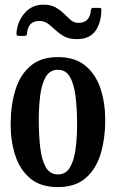

<svg xmlns="http://www.w3.org/2000/svg" viewBox="-20 -770 484 802"><path d="M24.5 -249.5Q24.5 -329.5 44 -393.2Q63.5 -457 106.8 -494.2Q150 -531.5 222 -531.5Q293.5 -531.5 337 -495.2Q380.5 -459 400 -399.5Q419.5 -340 419.5 -270Q419.5 -190 400 -126.2Q380.5 -62.5 337 -25.5Q293.5 11.5 222 11.5Q150 11.5 106.8 -24.5Q63.5 -60.5 44 -120Q24.5 -179.5 24.5 -249.5ZM142 -270Q142 -206 148 -154Q154 -102 171.2 -71.8Q188.5 -41.5 222 -41.5Q255.5 -41.5 272.5 -71Q289.5 -100.5 295.8 -148.2Q302 -196 302 -250Q302 -314 295.8 -366Q289.5 -418 272.5 -448.2Q255.5 -478.5 222 -478.5Q188.5 -478.5 171.2 -449Q154 -419.5 148 -371.8Q142 -324 142 -270ZM300.5 -606.5Q269 -606.5 248 -618.2Q227 -630 210.5 -645.5Q197.5 -657.5 182 -670Q166.5 -682.5 145 -682.5Q119 -682.5 106.5 -668Q94 -653.5 92.5 -627Q91 -620 82 -620H59.5Q51 -620 49.8 -623.8Q48.5 -627.5 49 -635Q53.5 -682.5 84 -716.5Q114.5 -750.5 161 -750.5Q192.5 -750.5 212.8 -738.8Q233 -727 248.5 -711.5Q260.5 -699.5 274.5 -687Q288.5 -674.5 308 -674.5Q354.5 -674.5 359.5 -726Q360.5 -732 362 -734.5Q363.5 -737 371 -737H394Q401 -737 402.5 -734.5Q404 -732 403.5 -726Q401.5 -670.5 376.8 -638.5Q352 -606.5 300.5 -606.5Z"/></svg>

Font: Besley* Condensed Medium
Style: Regular
Weight: 500
Width: 3
Designer: Owen Earl
Foundry: indestructible type*
Version: Version 3.000; ttfautohint (v1.8.3)